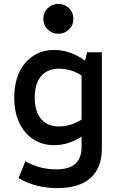

<svg xmlns="http://www.w3.org/2000/svg" viewBox="-20 -742 620 984"><path d="M273 222Q220 222 171 210Q122 198 75 171L110 84Q145 105 185.5 115.5Q226 126 267 126Q334 126 366 97.5Q398 69 398 12V-42Q365 -20 329.5 -9Q294 2 258 2Q196 2 149.5 -29Q103 -60 78 -114.5Q53 -169 53 -242Q53 -315 78 -369.5Q103 -424 149.5 -455Q196 -486 258 -486Q340 -486 416 -431L426 -474H502V20Q502 118 444 170Q386 222 273 222ZM283 -94Q312 -94 341.5 -103Q371 -112 398 -129V-355Q371 -373 341.5 -381.5Q312 -390 283 -390Q222 -390 190 -351Q158 -312 158 -242Q158 -172 190 -133Q222 -94 283 -94ZM279 -569Q247 -569 224.5 -591Q202 -613 202 -645Q202 -678 224.5 -700Q247 -722 279 -722Q311 -722 333.5 -700Q356 -678 356 -645Q356 -613 333.5 -591Q311 -569 279 -569Z"/></svg>

Font: Sometype Mono SemiBold
Style: Regular
Weight: 600
Designer: Ryoichi Tsunekawa
Foundry: Dharma Type
Version: Version 1.001